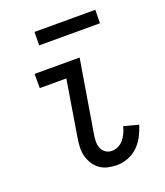

<svg xmlns="http://www.w3.org/2000/svg" viewBox="-132 -793 764 890"><g transform="rotate(-20 250.0 -347.5)"><path d="M292 8Q269 8 247.5 3Q226 -2 208.5 -14.5Q191 -27 179.5 -45.5Q168 -64 162.5 -85Q157 -106 158 -129Q159 -152 163 -175L208 -450H77V-520H299L240 -164Q237 -147 236.5 -129.5Q236 -112 242 -96.5Q248 -81 261.5 -71.5Q275 -62 293 -62Q309 -62 325 -70Q341 -78 351.5 -91.5Q362 -105 369 -120.5Q376 -136 380 -152L452 -133Q444 -106 430.5 -80Q417 -54 396 -33.5Q375 -13 347.5 -2.5Q320 8 292 8ZM142 -637 143 -703H443L442 -637Z"/></g></svg>

Font: Iosevka Curly Slab
Style: Italic
Weight: 400
Italic angle: -9°
Monospace: yes
Designer: Belleve Invis
Foundry: Belleve Invis
Version: Version 22.1.2; ttfautohint (v1.8.4)